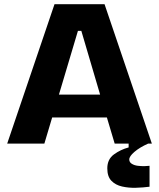

<svg xmlns="http://www.w3.org/2000/svg" viewBox="-20 -680 753 909"><path d="M14 0 238 -660H475L699 0H523L486 -124H227L190 0ZM349 -534 259 -232H454L365 -534ZM688 204Q658 208 623.5 209Q589 210 558 203Q527 196 507.5 176Q488 156 488 117Q488 74 519.5 51Q551 28 589 18V-7H681V0Q641 18 616.5 39Q592 60 592 75Q592 88 604 95.5Q616 103 633 105Q650 107 665.5 106.5Q681 106 688 105Z"/></svg>

Font: Bricolage Grotesque 12pt ExtraBold
Style: Regular
Weight: 800
Designer: Mathieu Triay
Foundry: Atelier Triay
Version: Version 1.001; ttfautohint (v1.8.4.7-5d5b);gftools[0.9.33.de